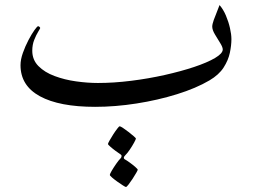

<svg xmlns="http://www.w3.org/2000/svg" viewBox="-20 -394 997 758"><path d="M893.6 -239.3Q893.6 -215.3 887.5 -185.8Q881.3 -156.2 862.8 -127.4Q844.2 -98.6 807.1 -76.7Q753.9 -45.4 678.5 -22Q603 1.5 519 14.6Q435.1 27.8 355.5 27.8Q214.4 27.8 137.7 -13.9Q61 -55.7 61 -136.7Q61 -158.7 70.3 -185.1Q79.6 -211.4 92.3 -235.6Q105 -259.8 116 -275.1Q127 -290.5 130.4 -290.5Q132.8 -290.5 135.7 -288.1Q138.7 -285.6 138.7 -283.2Q138.7 -281.7 130.9 -269Q123 -256.3 115.2 -236.8Q107.4 -217.3 107.4 -193.8Q107.4 -157.7 131.8 -133.1Q156.2 -108.4 195.6 -93.8Q234.9 -79.1 280 -72.8Q325.2 -66.4 366.7 -66.4Q429.2 -66.4 497.6 -75Q565.9 -83.5 630.1 -97.9Q694.3 -112.3 746.3 -129.6Q798.3 -147 828.9 -165Q859.4 -183.1 859.4 -198.7Q859.4 -208 849.1 -224.4Q838.9 -240.7 828.4 -258.3Q817.9 -275.9 817.9 -289.1Q817.9 -298.3 824 -315.4Q830.1 -332.5 837.2 -349.4Q844.2 -366.2 846.7 -374Q861.3 -357.4 871.8 -332.8Q882.3 -308.1 887.9 -283.2Q893.6 -258.3 893.6 -239.3ZM523.9 275.9Q523.9 277.8 517.8 288.6Q511.7 299.3 503.2 312.3Q494.6 325.2 487.3 334.7Q480 344.2 477.1 344.2Q475.1 344.2 465.1 337.9Q455.1 331.5 443.1 323Q431.2 314.5 422.4 306.9Q413.6 299.3 413.6 296.4Q413.6 293 421.1 280Q428.7 267.1 438.7 252.7Q448.7 238.3 456.1 231Q460 227.1 460 221.7Q460 218.3 457 216.3Q448.2 210.4 436.3 201.7Q424.3 192.9 415.3 184.8Q406.2 176.8 406.2 174.8Q406.2 171.9 412.4 160.9Q418.5 149.9 427 136.7Q435.5 123.5 442.9 114Q450.2 104.5 452.1 104.5Q455.6 104.5 465.8 111.3Q476.1 118.2 487.8 127.2Q499.5 136.2 508.1 143.8Q516.6 151.4 516.6 152.8Q516.6 155.8 509.3 169.2Q502 182.6 492.2 197Q482.4 211.4 475.6 217.8Q474.1 219.7 471.4 222.7Q468.8 225.6 468.8 229Q468.8 232.4 471.7 234.4Q480.5 239.3 492.9 248.3Q505.4 257.3 514.6 265.6Q523.9 273.9 523.9 275.9Z"/></svg>

Font: Rohingya Solluk
Style: Regular
Weight: 400
Designer: SIL International
Foundry: SIL International
Version: Version 1.001